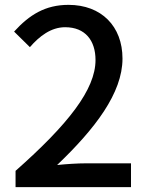

<svg xmlns="http://www.w3.org/2000/svg" viewBox="-20 -770 610 790"><path d="M44 0H519V-98H335C299 -98 253 -95 215 -91C371 -240 484 -387 484 -529C484 -662 397 -750 262 -750C166 -750 101 -709 38 -640L103 -576C142 -621 190 -658 248 -658C331 -658 373 -603 373 -523C373 -402 261 -259 44 -67Z"/></svg>

Font: Noto Sans HK Medium
Style: Regular
Weight: 500
Designer: Ryoko NISHIZUKA 西塚涼子 (kana, bopomofo & ideographs); Paul D. Hunt (Latin, Greek & Cyrillic); Sandoll Communications 산돌커뮤니
Foundry: Adobe
Version: Version 2.002;hotconv 1.0.116;makeotfexe 2.5.65601